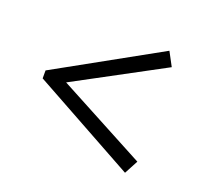

<svg xmlns="http://www.w3.org/2000/svg" viewBox="-79 -578 637 590"><g transform="rotate(20 239.0 -283.5)"><path d="M406 -129 382 -84 45 -270V-296L382 -483L406 -438L117 -283Z"/></g></svg>

Font: Piazzolla Thin Light
Style: Regular
Weight: 300
Version: Version 2.005